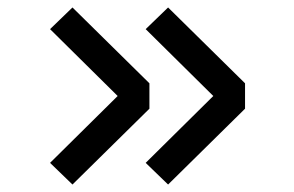

<svg xmlns="http://www.w3.org/2000/svg" viewBox="-20 -527 786 514"><path d="M114 -33ZM295 -270 114 -91 174 -33 380 -236V-304L174 -507L114 -449ZM551 -270 370 -91 430 -33 636 -236V-304L430 -507L370 -449Z"/></svg>

Font: Biryani
Style: Regular
Weight: 400
Designer: Dan Reynolds and Mathieu Réguer
Foundry: Dan Reynolds and Mathieu Réguer
Version: Version 1.004; ttfautohint (v1.1) -l 5 -r 5 -G 72 -x 0 -D la